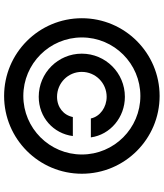

<svg xmlns="http://www.w3.org/2000/svg" viewBox="48 -827 790 926"><g transform="rotate(90 443.0 -364.0)"><path d="M442.9 11.2C649.9 11.2 817.9 -156.7 817.9 -363.8C817.9 -570.8 649.9 -738.8 442.9 -738.8C235.8 -738.8 67.9 -570.8 67.9 -363.8C67.9 -156.7 235.8 11.2 442.9 11.2ZM442.9 -81.5C287.1 -81.5 160.6 -208 160.6 -363.8C160.6 -519.5 287.1 -646 442.9 -646C598.6 -646 725.1 -519.5 725.1 -363.8C725.1 -208 598.6 -81.5 442.9 -81.5ZM238.8 -363.3C238.8 -249 331.5 -155.8 446.8 -155.8C546.4 -155.8 624 -226.6 636.2 -320.3H544.4C535.6 -275.4 497.1 -244.1 446.8 -244.1C380.4 -244.1 326.7 -297.4 326.7 -363.3C326.7 -429.7 380.4 -483.4 446.8 -483.4C497.1 -483.4 542 -451.7 551.3 -407.2H642.6C629.9 -500.5 546.4 -571.3 446.8 -571.3C331.5 -571.3 238.8 -478 238.8 -363.3Z"/></g></svg>

Font: Inteeer Medium
Style: Regular
Weight: 500
Designer: Rasmus Andersson
Foundry: rsms
Version: Version 4.001;Glyphs 3.4 (3402)